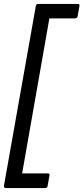

<svg xmlns="http://www.w3.org/2000/svg" viewBox="-27 -810 426 980"><path d="M204 150H3Q-7 150 -7 139L156 -780Q157 -789 168 -790H369Q379 -790 379 -782L369 -726Q367 -717 356 -716H225L86 75H217Q226 75 226 83L216 139Q215 149 204 150Z"/></svg>

Font: YamahaIndonesia935. App
Style: Italic
Weight: 400
Italic angle: -10°
Designer: Dalton Maag Ltd
Foundry: Dalton Maag Ltd
Version: Version 1.002; January 01, 2024; Regular/Italic